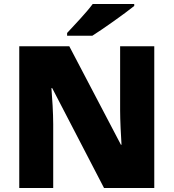

<svg xmlns="http://www.w3.org/2000/svg" viewBox="-20 -947 874 967"><path d="M656 -917V-927H447C414 -882 352 -818 318 -781V-767H445C499 -801 609 -879 656 -917ZM757 0V-714H585V-391C585 -342 589 -264 592 -218H589L329 -714H77V0H248V-322C248 -375 243 -457 239 -503H243L504 0Z"/></svg>

Font: Noto Sans Myanmar UI Black
Style: Regular
Weight: 900
Designer: Monotype Design Team
Foundry: Monotype Imaging Inc.
Version: Version 2.103